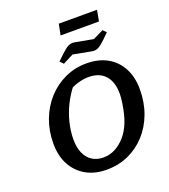

<svg xmlns="http://www.w3.org/2000/svg" viewBox="-172 -1098 1087 1232"><g transform="rotate(-20 371.5 -482.0)"><path d="M345 11Q263 11 203.5 -23Q144 -57 111 -118Q78 -179 78 -263Q78 -350 106.5 -425Q135 -500 186 -556Q237 -612 305 -643.5Q373 -675 452 -675Q534 -675 593.5 -642Q653 -609 686 -547.5Q719 -486 719 -403Q719 -313 691 -237.5Q663 -162 612.5 -106.5Q562 -51 494 -20Q426 11 345 11ZM351 -70Q394 -70 431.5 -89.5Q469 -109 500 -144.5Q531 -180 551 -230Q562 -257 570 -291.5Q578 -326 583 -360Q588 -394 588 -419Q588 -500 548.5 -544Q509 -588 436 -588Q399 -588 361.5 -576.5Q324 -565 283 -542L330 -574Q292 -528 264.5 -473Q237 -418 222.5 -359Q208 -300 208 -244Q208 -189 225 -150.5Q242 -112 274 -91Q306 -70 351 -70ZM317 -722 295 -745Q335 -784 357.5 -803Q380 -822 396.5 -826.5Q413 -831 433 -827L552 -805L623 -840L645 -818Q606 -778 583 -759Q560 -740 543.5 -736Q527 -732 506 -737L389 -759ZM359 -900 374 -975H635L621 -900Z"/></g></svg>

Font: Piazzolla Thin
Style: Bold Italic
Weight: 700
Italic angle: -11.3°
Version: Version 2.005